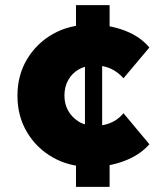

<svg xmlns="http://www.w3.org/2000/svg" viewBox="-20 -728 615 748"><path d="M48 -355Q48 -435 85.5 -497.5Q123 -560 187 -596Q251 -632 333 -632Q405 -632 465.5 -609Q526 -586 562 -543L461 -423Q449 -437 432.5 -448.5Q416 -460 395.5 -466.5Q375 -473 350 -473Q314 -473 287.5 -458Q261 -443 246 -416.5Q231 -390 231 -356Q231 -322 246 -296Q261 -270 287 -254Q313 -238 350 -238Q375 -238 395.5 -244Q416 -250 432.5 -261Q449 -272 461 -287L562 -166Q525 -124 464.5 -101Q404 -78 333 -78Q251 -78 187 -114Q123 -150 85.5 -212.5Q48 -275 48 -355ZM276 0V-108L311 -146V-552L276 -606V-708H407V-605L378 -554V-144L407 -107V0Z"/></svg>

Font: Mach ExtraBold
Style: Regular
Weight: 800
Version: Version 1.002